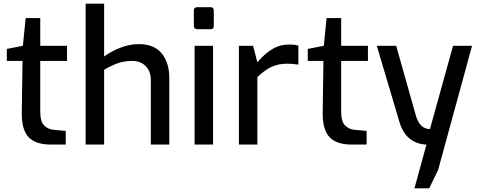

<svg xmlns="http://www.w3.org/2000/svg" viewBox="-20 -783 2594 1040"><path d="M98 -178 102 -453H17V-518L104 -535L119 -685H198V-535H343V-453H198V-179Q198 -125 218.5 -104Q239 -83 270 -80L336 -74V0H255Q172 0 134 -41Q96 -82 98 -178Z M444 -763H544V-477Q582 -505 632 -524.5Q682 -544 732 -544Q815 -544 856 -493.5Q897 -443 897 -361V0H797V-349Q797 -396 769.5 -424.5Q742 -453 696 -453Q654 -453 619.5 -441Q585 -429 544 -405V0H444Z M1030 -642V-726Q1030 -744 1048 -744H1122Q1130 -744 1134 -739Q1138 -734 1138 -726V-642Q1138 -625 1122 -625H1048Q1040 -625 1035 -629.5Q1030 -634 1030 -642ZM1034 -535H1134V0H1034Z M1274 -535H1351L1374 -445Q1412 -491 1454 -516.5Q1496 -542 1548 -542Q1575 -542 1596 -536V-433Q1564 -438 1536 -438Q1487 -438 1450 -420.5Q1413 -403 1374 -365V0H1274Z M1728 -178 1732 -453H1647V-518L1734 -535L1749 -685H1828V-535H1973V-453H1828V-179Q1828 -125 1848.5 -104Q1869 -83 1900 -80L1966 -74V0H1885Q1802 0 1764 -41Q1726 -82 1728 -178Z M2290 0Q2238 -1 2199 -32Q2160 -63 2141 -131L2021 -535H2126L2234 -152Q2256 -84 2309 -84L2434 -535H2537L2353 138L2305 237H2225Z"/></svg>

Font: Exo Medium
Style: Regular
Weight: 500
Designer: Natanael Gama
Foundry: Natanael Gama
Version: Version 1.500; ttfautohint (v1.6)